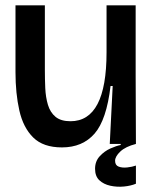

<svg xmlns="http://www.w3.org/2000/svg" viewBox="-20 -539 572 719"><path d="M212 13Q142 13 104.5 -24Q67 -61 52.5 -125Q38 -189 38 -269V-519H148V-277Q148 -243 149.5 -209Q151 -175 159.5 -146.5Q168 -118 188 -101.5Q208 -85 244 -85Q379 -85 379 -343V-519H488V-258L489 0H391L402 -217H394Q379 -90 334 -38.5Q289 13 212 13ZM489 149Q470 157 444 159.5Q418 162 393 156.5Q368 151 352 136Q336 121 336 93Q336 65 353.5 46Q371 27 393.5 17Q416 7 432 4V-9L489 -10V0Q450 10 430.5 28.5Q411 47 411 63Q411 80 424.5 85Q438 90 456.5 88Q475 86 489 81Z"/></svg>

Font: Bricolage Grotesque 48pt Medium
Style: Regular
Weight: 500
Designer: Mathieu Triay
Foundry: Atelier Triay
Version: Version 1.000; ttfautohint (v1.8.4.7-5d5b);gftools[0.9.32]